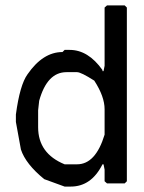

<svg xmlns="http://www.w3.org/2000/svg" viewBox="-20 -686 530 708"><path d="M374.5 -666H439.9L447.8 -658.2V-17.6L439.9 -9.8H374.5L365.7 -17.6V-60.5L361.8 -80.1H357.9Q316.9 2 240.7 2H218.3L143.1 -25.4Q74.7 -81.1 57.1 -134.8L38.6 -236.3V-263.7Q53.2 -373 81.5 -412.1Q138.2 -494.1 210.4 -494.1L218.3 -502H236.8Q305.2 -502 357.9 -427.7V-423.8H361.8L365.7 -443.4V-658.2ZM120.6 -279.3V-216.8Q120.6 -120.1 218.3 -80.1H264.2Q332.5 -80.1 365.7 -189.5V-283.2Q365.7 -330.1 327.6 -388.7Q278.8 -419.9 264.2 -419.9H225.1Q153.8 -419.9 124.5 -314.5Z"/></svg>

Font: Dehalvi Khush Khat
Style: Regular
Weight: 400
Version: Version 002.500